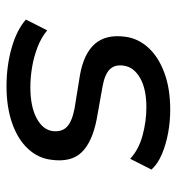

<svg xmlns="http://www.w3.org/2000/svg" viewBox="4 -550 555 604"><g transform="rotate(90 282.0 -248.5)"><path d="M252 9Q188 9 131.5 -7Q75 -23 42 -52L76 -119Q99 -100 129 -88.5Q159 -77 191.5 -71.5Q224 -66 255 -66Q315 -66 352 -85.5Q389 -105 393 -137Q396 -165 379.5 -181Q363 -197 322 -205L217 -222Q149 -234 118.5 -269Q88 -304 96 -364Q101 -404 129.5 -436Q158 -468 208 -487Q258 -506 326 -506Q362 -506 398 -499.5Q434 -493 465 -480Q496 -467 514 -447L480 -380Q451 -407 406.5 -419Q362 -431 318 -431Q260 -431 225.5 -411Q191 -391 187 -359Q183 -332 198.5 -316Q214 -300 253 -293L354 -275Q427 -261 459.5 -227.5Q492 -194 483 -131Q478 -90 448 -58Q418 -26 367.5 -8.5Q317 9 252 9Z"/></g></svg>

Font: Nunito Sans 7pt Medium
Style: Italic
Weight: 500
Italic angle: -9°
Designer: Vernon Adams
Foundry: Vernon Adams
Version: Version 3.101;gftools[0.9.27]